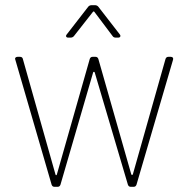

<svg xmlns="http://www.w3.org/2000/svg" viewBox="-20 -720 723 740"><path d="M243 -575H252C257 -575 262 -577 265 -581L338 -674C340 -677 343 -676 344 -674L414 -581C417 -576 422 -575 427 -575H436C441 -575 444 -578 444 -581C444 -583 444 -585 442 -587L359 -694C356 -698 351 -700 346 -700H333C328 -700 323 -698 320 -694L237 -587C232 -581 235 -575 243 -575ZM190 0H202C208 0 211 -3 213 -8L339 -441C340 -444 344 -444 345 -441L473 -8C475 -3 478 0 484 0H495C501 0 504 -3 506 -8L647 -490C649 -497 645 -501 638 -501H629C623 -501 620 -498 618 -493L492 -48C491 -45 487 -45 486 -48L359 -493C357 -498 354 -501 348 -501H337C331 -501 328 -498 326 -493L199 -47C198 -44 195 -44 194 -47L68 -493C67 -498 63 -501 57 -501H48C42 -501 38 -498 38 -493C38 -492 39 -491 39 -490L179 -8C181 -3 184 0 190 0Z"/></svg>

Font: Barlow Thin
Style: Regular
Weight: 250
Designer: Jeremy Tribby
Foundry: Tribby Type
Version: Version 1.422;hotconv 1.0.109;makeotfexe 2.5.65596